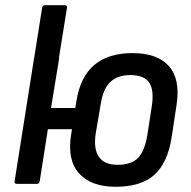

<svg xmlns="http://www.w3.org/2000/svg" viewBox="-20 -703 729 734"><path d="M99 -408 141 -673Q143 -683 152 -683H227Q238 -683 236 -673L194 -412ZM422 11Q328 11 282 -40.5Q236 -92 252 -189L272 -316Q287 -410 341 -455Q395 -500 486 -500Q582 -500 626 -450Q670 -400 655 -302L636 -177Q621 -81 570.5 -35Q520 11 422 11ZM45 0Q34 0 36 -11L110 -479Q112 -489 122 -489H197Q208 -489 206 -479L175 -290H303L290 -209H163L132 -11Q130 0 121 0ZM429 -73Q483 -73 508 -99.5Q533 -126 543 -185L560 -295Q570 -358 550.5 -387Q531 -416 478 -416Q429 -416 401.5 -389.5Q374 -363 365 -305L346 -193Q337 -134 358 -103.5Q379 -73 429 -73Z"/></svg>

Font: Sofia Sans Semi Condensed SemiBold
Style: Italic
Weight: 600
Italic angle: -9°
Version: Version 4.100